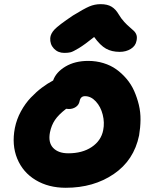

<svg xmlns="http://www.w3.org/2000/svg" viewBox="-20 -930 714 914"><path d="M286.1 -678.2Q255.9 -678.2 236.6 -698.7Q217.3 -719.2 219.2 -749Q220.7 -769.5 239.7 -789.8Q258.8 -810.1 327.1 -856Q379.4 -888.2 405 -899.2Q430.7 -910.2 459 -910.2Q491.2 -910.2 511 -898.2Q530.8 -886.2 544.9 -861.8Q556.6 -841.8 571.5 -825.7Q586.4 -809.6 597.2 -800.8Q607.9 -792 617.2 -783Q626.5 -773.9 629.9 -762.7Q633.3 -751.5 629.9 -735.8Q625.5 -711.4 602.8 -697.3Q580.1 -683.1 549.8 -683.1Q511.7 -683.1 484.4 -698.5Q457 -713.9 428.2 -753.9Q383.3 -717.8 355.5 -700.9Q327.6 -684.1 316.2 -681.2Q304.7 -678.2 286.1 -678.2ZM293 -36.1Q210.9 -36.1 149.9 -72.8Q88.9 -109.4 62 -174.8Q35.2 -240.2 50.8 -320.8Q59.1 -362.3 79.6 -399.9Q100.1 -437.5 126.7 -465.3Q153.3 -493.2 179.7 -512.9Q206.1 -532.7 232.9 -546.9Q246.6 -586.4 291.7 -613.3Q336.9 -640.1 399.9 -640.1Q438 -640.1 472.4 -629.6Q506.8 -619.1 533.4 -600.1Q560.1 -581.1 582.3 -554.9Q604.5 -528.8 618.4 -497.6Q632.3 -466.3 640.9 -431.2Q649.4 -396 648.9 -359.1Q648.4 -322.3 642.1 -285.2Q617.7 -167 521.7 -101.6Q425.8 -36.1 293 -36.1ZM217.8 -299.8Q208.5 -251.5 233.2 -225.8Q257.8 -200.2 305.2 -200.2Q372.1 -200.2 416.7 -230.2Q461.4 -260.3 471.2 -310.1Q478.5 -346.2 469 -384Q459.5 -421.9 436.3 -447Q413.1 -472.2 384.8 -472.2Q363.3 -472.2 358.9 -448.2Q355.5 -430.7 341.1 -420.9Q326.7 -411.1 308.1 -411.1Q299.8 -411.1 294.9 -412.1Q258.3 -383.8 241.5 -358.6Q224.6 -333.5 217.8 -299.8Z"/></svg>

Font: Shantell Sans Irregular
Style: Italic
Weight: 800
Italic angle: -11.31°
Designer: Stephen Nixon, Anya Danilova, Shantell Martin
Foundry: Arrow Type
Version: Version 1.006;[9816181b4]